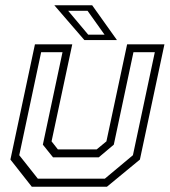

<svg xmlns="http://www.w3.org/2000/svg" viewBox="-20 -708 644 728"><path d="M100.5 0 19.5 -103 112.5 -540H254L175.5 -172L199.5 -141.5H346.5L383.5 -172L462 -540H603.5L510.5 -103L385.5 0ZM123.5 -30.5H377.5L484 -119.5L567 -510H486L411.5 -159.5L354.5 -111.5H181L142.5 -159.5L217 -510H136L53 -119.5ZM423.5 -556H300L186 -688H329.5ZM376.5 -576.5 312 -667H238.5L314.5 -576.5Z"/></svg>

Font: Tourney Thin Light
Style: Italic
Weight: 300
Italic angle: -12°
Version: Version 1.015